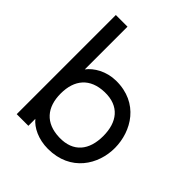

<svg xmlns="http://www.w3.org/2000/svg" viewBox="-216 -920 1071 1071"><g transform="rotate(45 319.5 -384.0)"><path d="M338 14C516 14 600 -124 599 -255C598 -385 516 -526 338 -524C262 -523 201 -486 170 -445V-782H78V0H170V-55C201 -17 262 14 338 14ZM338 -76C226 -79 170 -147 170 -255C170 -363 226 -431 338 -434C452 -437 506 -364 506 -255C506 -145 452 -73 338 -76Z"/></g></svg>

Font: Hibana SubMedium
Style: Regular
Weight: 500
Width: 6
Designer: pygmalion
Foundry: ybstudio
Version: Version 0.930;hotconv 1.0.109;makeotfexe 2.5.65596